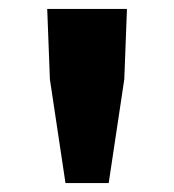

<svg xmlns="http://www.w3.org/2000/svg" viewBox="-20 -804 391 431"><path d="M127 -393H224L259 -626L265 -784H86L92 -626Z"/></svg>

Font: Noto Sans T Chinese Black
Style: Bold
Weight: 900
Designer: Ryoko NISHIZUKA (kana & ideographs); Paul D. Hunt (Latin, Greek & Cyrillic); Wenlong ZHANG (bopomofo); Sandoll Communica
Foundry: Adobe Systems Incorporated
Version: Version 1.000;PS 1;hotconv 1.0.78;makeotf.lib2.5.61930